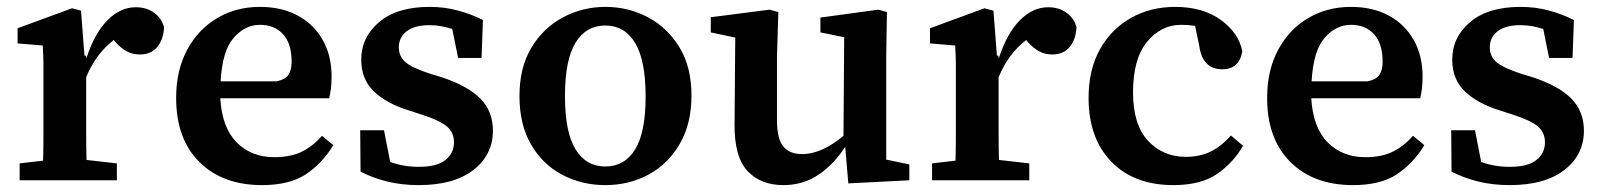

<svg xmlns="http://www.w3.org/2000/svg" viewBox="-20 -523 4652 557"><path d="M37 0V-49L105 -57Q106 -95 106 -137Q106 -179 106 -213V-267Q106 -305 106 -332.5Q106 -360 104 -391L31 -397V-441L189 -499L215 -492L225 -362L230 -361V-355H231Q254 -426 291.5 -464Q329 -502 374 -502Q405 -502 427 -486Q449 -470 456 -444Q454 -408 436 -386.5Q418 -365 386 -365Q364 -365 347 -374.5Q330 -384 315 -401L310 -407Q258 -367 230 -299V-213Q230 -179 230 -138Q230 -97 231 -59L319 -49V0Z M734 -451Q691 -451 658 -413.5Q625 -376 620 -287H783Q809 -293 817.5 -307Q826 -321 826 -344Q826 -397 801 -424Q776 -451 734 -451ZM740 14Q626 14 558.5 -53Q491 -120 491 -239Q491 -319 523 -378.5Q555 -438 610 -470.5Q665 -503 734 -503Q797 -503 843.5 -478Q890 -453 916 -407.5Q942 -362 942 -300Q942 -282 940 -266Q938 -250 935 -238H619Q624 -153 666.5 -110Q709 -67 776 -67Q823 -67 855.5 -83Q888 -99 914 -129L947 -102Q915 -49 867.5 -17.5Q820 14 740 14Z M1195 14Q1145 14 1103 3.5Q1061 -7 1026 -25L1025 -145H1094L1112 -53Q1151 -39 1195 -39Q1248 -39 1272.5 -59Q1297 -79 1297 -110Q1297 -139 1276 -156.5Q1255 -174 1205 -190L1165 -203Q1101 -223 1064.5 -258Q1028 -293 1028 -350Q1028 -415 1080 -459Q1132 -503 1226 -503Q1270 -503 1308.5 -492.5Q1347 -482 1381 -465L1377 -355H1309L1292 -439Q1276 -444 1260 -447Q1244 -450 1226 -450Q1183 -450 1160 -432.5Q1137 -415 1137 -386Q1137 -359 1156.5 -342.5Q1176 -326 1228 -309L1261 -299Q1337 -274 1373.5 -237Q1410 -200 1410 -144Q1410 -74 1353.5 -30Q1297 14 1195 14Z M1736 14Q1668 14 1611 -16Q1554 -46 1520.5 -104Q1487 -162 1487 -244Q1487 -327 1521.5 -384.5Q1556 -442 1613 -472.5Q1670 -503 1736 -503Q1803 -503 1859.5 -473Q1916 -443 1951 -386Q1986 -329 1986 -246Q1986 -164 1952 -105.5Q1918 -47 1861.5 -16.5Q1805 14 1736 14ZM1736 -40Q1792 -40 1822.5 -89.5Q1853 -139 1853 -243Q1853 -348 1822.5 -398.5Q1792 -449 1736 -449Q1680 -449 1649.5 -399Q1619 -349 1619 -244Q1619 -140 1649.5 -90Q1680 -40 1736 -40Z M2441 9 2432 -97Q2398 -45 2353.5 -15.5Q2309 14 2253 14Q2186 14 2148 -27.5Q2110 -69 2111 -163L2113 -414L2042 -429V-473L2213 -495L2238 -488L2234 -358V-175Q2234 -121 2252 -98.5Q2270 -76 2307 -76Q2337 -76 2368 -90.5Q2399 -105 2427 -129L2429 -415L2360 -429V-472L2528 -495L2553 -488L2551 -358V-60L2618 -46V0Z M2684 0V-49L2752 -57Q2753 -95 2753 -137Q2753 -179 2753 -213V-267Q2753 -305 2753 -332.5Q2753 -360 2751 -391L2678 -397V-441L2836 -499L2862 -492L2872 -362L2877 -361V-355H2878Q2901 -426 2938.5 -464Q2976 -502 3021 -502Q3052 -502 3074 -486Q3096 -470 3103 -444Q3101 -408 3083 -386.5Q3065 -365 3033 -365Q3011 -365 2994 -374.5Q2977 -384 2962 -401L2957 -407Q2905 -367 2877 -299V-213Q2877 -179 2877 -138Q2877 -97 2878 -59L2966 -49V0Z M3384 14Q3270 14 3204 -54Q3138 -122 3138 -239Q3138 -321 3171 -380Q3204 -439 3261 -471Q3318 -503 3389 -503Q3470 -503 3522 -465Q3574 -427 3584 -374Q3575 -322 3526 -322Q3468 -322 3459 -391L3447 -448Q3428 -451 3407 -451Q3348 -451 3307.5 -401.5Q3267 -352 3267 -255Q3267 -161 3310.5 -114.5Q3354 -68 3420 -68Q3461 -68 3492.5 -83.5Q3524 -99 3551 -130L3586 -100Q3558 -51 3511 -18.5Q3464 14 3384 14Z M3899 -451Q3856 -451 3823 -413.5Q3790 -376 3785 -287H3948Q3974 -293 3982.5 -307Q3991 -321 3991 -344Q3991 -397 3966 -424Q3941 -451 3899 -451ZM3905 14Q3791 14 3723.5 -53Q3656 -120 3656 -239Q3656 -319 3688 -378.5Q3720 -438 3775 -470.5Q3830 -503 3899 -503Q3962 -503 4008.5 -478Q4055 -453 4081 -407.5Q4107 -362 4107 -300Q4107 -282 4105 -266Q4103 -250 4100 -238H3784Q3789 -153 3831.5 -110Q3874 -67 3941 -67Q3988 -67 4020.5 -83Q4053 -99 4079 -129L4112 -102Q4080 -49 4032.5 -17.5Q3985 14 3905 14Z M4360 14Q4310 14 4268 3.5Q4226 -7 4191 -25L4190 -145H4259L4277 -53Q4316 -39 4360 -39Q4413 -39 4437.5 -59Q4462 -79 4462 -110Q4462 -139 4441 -156.5Q4420 -174 4370 -190L4330 -203Q4266 -223 4229.5 -258Q4193 -293 4193 -350Q4193 -415 4245 -459Q4297 -503 4391 -503Q4435 -503 4473.5 -492.5Q4512 -482 4546 -465L4542 -355H4474L4457 -439Q4441 -444 4425 -447Q4409 -450 4391 -450Q4348 -450 4325 -432.5Q4302 -415 4302 -386Q4302 -359 4321.5 -342.5Q4341 -326 4393 -309L4426 -299Q4502 -274 4538.5 -237Q4575 -200 4575 -144Q4575 -74 4518.5 -30Q4462 14 4360 14Z"/></svg>

Font: Source Serif 4 SmText Semibold
Style: Regular
Weight: 600
Designer: Frank Grießhammer
Foundry: Adobe
Version: Version 4.005;hotconv 1.1.0;makeotfexe 2.6.0